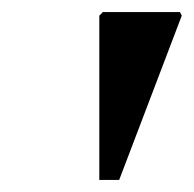

<svg xmlns="http://www.w3.org/2000/svg" viewBox="-20 -732 322 319"><path d="M145 -433V-706L151 -712H279L282 -706L178 -433Z"/></svg>

Font: Platypi Medium
Style: Italic
Weight: 500
Italic angle: -13°
Designer: David Sargent
Foundry: Bolt Cutter Type
Version: Version 1.200; ttfautohint (v1.8.4.7-5d5b)